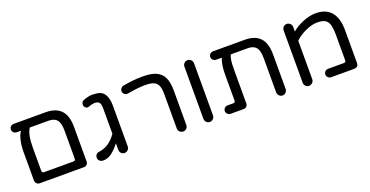

<svg xmlns="http://www.w3.org/2000/svg" viewBox="-29 -1145 3300 1714"><g transform="rotate(-20 1621.5 -288.5)"><path d="M597 -368V-39Q597 -21 585.5 -10Q574 1 556 1H137Q121 1 109 -11Q97 -23 97 -39V-317Q97 -370 109 -421.5Q121 -473 141 -497H102Q84 -497 71.5 -508.5Q59 -520 59 -537Q59 -555 71.5 -566Q84 -577 102 -577H402Q500 -577 548.5 -525.5Q597 -474 597 -368ZM207 -79H486Q506 -79 506 -99V-368Q506 -438 481 -467.5Q456 -497 402 -497H224Q188 -446 188 -317V-99Q188 -79 207 -79Z M916 -573Q951 -562 969.5 -524Q988 -486 988 -427V-40Q988 -21 974.5 -7.5Q961 6 943 6Q924 6 911 -7.5Q898 -21 898 -40V-102Q857 -49 819.5 -22.5Q782 4 742 4Q720 4 706.5 -8.5Q693 -21 693 -40Q693 -56 703 -68Q713 -80 731 -82Q831 -94 898 -193V-434Q898 -475 885.5 -490Q873 -505 841 -505Q830 -505 813 -501Q796 -497 782 -491L772 -489Q759 -489 748.5 -500Q738 -511 738 -526Q738 -552 761 -563Q778 -570 802 -576Q826 -582 845 -582Q886 -582 916 -573Z M1454 -41V-368Q1454 -424 1441 -449Q1429 -477 1401 -489Q1373 -501 1320 -501Q1285 -501 1248 -497Q1211 -493 1152 -483Q1133 -480 1118.5 -492Q1104 -504 1104 -522Q1104 -537 1114.5 -549Q1125 -561 1140 -563Q1236 -581 1324 -581Q1407 -581 1453 -560Q1501 -538 1523 -492Q1545 -446 1545 -368V-41Q1545 -22 1531.5 -8.5Q1518 5 1500 5Q1481 5 1467.5 -8.5Q1454 -22 1454 -41Z M1707 -40V-535Q1707 -554 1720 -567.5Q1733 -581 1752 -581Q1770 -581 1784 -567.5Q1798 -554 1798 -535V-40Q1798 -21 1784.5 -7.5Q1771 6 1753 6Q1734 6 1720.5 -7.5Q1707 -21 1707 -40Z M2488 -368V-40Q2488 -21 2475 -7.5Q2462 6 2444 6Q2425 6 2411.5 -7.5Q2398 -21 2398 -40V-368Q2398 -438 2373 -467.5Q2348 -497 2294 -497H2133Q2121 -470 2117.5 -438Q2114 -406 2114 -343V-39Q2114 -21 2102.5 -10Q2091 1 2073 1H1950Q1935 1 1922.5 -11Q1910 -23 1910 -39Q1910 -56 1922 -67.5Q1934 -79 1950 -79H2004Q2024 -79 2024 -99V-347Q2024 -439 2048 -497H1996Q1978 -497 1965.5 -508.5Q1953 -520 1953 -537Q1953 -555 1965.5 -566Q1978 -577 1996 -577H2294Q2392 -577 2440 -525.5Q2488 -474 2488 -368Z M2650 -39V-536Q2650 -555 2663 -568.5Q2676 -582 2695 -582Q2713 -582 2727 -568.5Q2741 -555 2741 -536V-493Q2784 -531 2848 -557Q2912 -583 2970 -583Q3067 -583 3116.5 -524Q3166 -465 3166 -351V-39Q3166 -20 3155 -9.5Q3144 1 3125 1H2905Q2889 1 2877 -11Q2865 -23 2865 -39Q2865 -56 2877 -67.5Q2889 -79 2905 -79H3055Q3075 -79 3075 -99V-341Q3075 -399 3064 -438Q3053 -472 3028 -486.5Q3003 -501 2955 -501Q2903 -501 2841 -472.5Q2779 -444 2741 -405V-39Q2741 -21 2727 -7.5Q2713 6 2695 6Q2676 6 2663 -7.5Q2650 -21 2650 -39Z"/></g></svg>

Font: 寒蝉全圆体
Style: Regular
Weight: 400
Designer: Warren2060
      Designed by Motoya company      

      [Varela Round]
      Joe Prince(Latin component); Avraham Cornf
Foundry: ChillType
Version: Version 3.200